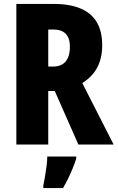

<svg xmlns="http://www.w3.org/2000/svg" viewBox="-20 -734 597 975"><path d="M253 -714Q335 -714 390 -690.5Q445 -667 472 -620.5Q499 -574 499 -504Q499 -460 487.5 -424Q476 -388 453.5 -360.5Q431 -333 398 -312L557 0H378L258 -272H225V0H63V-714ZM251 -584H225V-396H250Q277 -396 296 -407Q315 -418 325 -440.5Q335 -463 335 -497Q335 -526 325.5 -545.5Q316 -565 297.5 -574.5Q279 -584 251 -584ZM367 72Q359 97 348.5 122.5Q338 148 326 172.5Q314 197 300 221H200V208Q204 190 208.5 163Q213 136 216.5 108.5Q220 81 220 61H367Z"/></svg>

Font: Noto Sans Display Condensed ExtraBold
Style: Regular
Weight: 800
Width: 3
Designer: Monotype Design Team
Foundry: Monotype Imaging Inc.
Version: Version 2.003